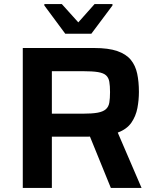

<svg xmlns="http://www.w3.org/2000/svg" viewBox="-20 -924 772 944"><path d="M92 0V-688H443Q513 -688 556.5 -673Q600 -658 623 -630Q646 -602 654.5 -562Q663 -522 663 -472Q663 -432 655.5 -392.5Q648 -353 626 -321Q604 -289 559 -272L676 0H525L409 -285L458 -264Q447 -255 434.5 -253.5Q422 -252 408 -252H235V0ZM235 -365H385Q433 -365 460 -370Q487 -375 500.5 -387Q514 -399 517.5 -419.5Q521 -440 521 -471Q521 -502 517.5 -522Q514 -542 501.5 -553.5Q489 -565 462 -569.5Q435 -574 387 -574H235ZM301 -758 198 -897V-904H284L365 -814L445 -904H533V-897L429 -758Z"/></svg>

Font: Saira SemiExpanded SemiBold
Style: Regular
Weight: 600
Width: 6
Designer: Hector Gatti with collaboration of the Omnibus-Type team
Foundry: Omnibus-Type
Version: Version 1.101